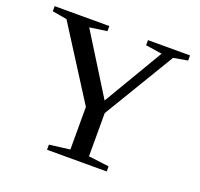

<svg xmlns="http://www.w3.org/2000/svg" viewBox="-116 -784 954 914"><g transform="rotate(20 361.0 -327.5)"><path d="M409.2 -257.8V-39.1L513.2 -25.9V0H210.9V-25.9L314.9 -39.1V-254.9L85 -616.2L11.2 -628.9V-654.8H288.1V-628.9L200.2 -616.2L388.2 -314L566.9 -616.2L483.9 -628.9V-654.8H696.8V-628.9L625 -616.2Z"/></g></svg>

Font: Liberation Serif
Style: Regular
Weight: 400
Designer: Steve Matteson
Foundry: Ascender Corporation
Version: Version 2.1.5